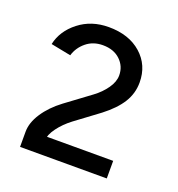

<svg xmlns="http://www.w3.org/2000/svg" viewBox="-90 -888 553 595"><g transform="rotate(20 186.5 -590.5)"><path d="M117 -540 198 -600Q221 -617 236.5 -639Q252 -661 252 -682Q252 -712 230.5 -732.5Q209 -753 173 -753Q141 -753 118.5 -734.5Q96 -716 88 -689L22 -702Q32 -748 73 -780Q114 -812 171 -812Q238 -812 278.5 -776Q319 -740 319 -683Q319 -647 300 -616.5Q281 -586 242 -556L164 -498Q139 -479 122 -456Q105 -433 104 -413L39 -419Q39 -449 60 -481Q81 -513 117 -540ZM39 -419 88 -427H325V-369H39Z"/></g></svg>

Font: 寒蝉端黑体 Light
Style: Regular
Weight: 300
Designer: ChillDuanSans {Warren2060}; 
Source Han Sans {Ryoko NISHIZUKA 西塚涼子 (kana, bopomofo & ideographs); Paul D. Hunt (Latin, G
Foundry: ChillType&Adobe
Version: Version 1.300;Glyphs 3.3 (3306)